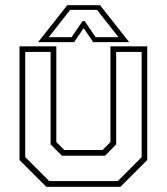

<svg xmlns="http://www.w3.org/2000/svg" viewBox="-20 -718 641 738"><path d="M158 0 55 -103V-540H196.5V-172L227 -141.5H374L404.5 -172V-540H546V-103L443 0ZM169 -22H433L524.5 -114V-518.5H426.5V-163L384 -119.5H218L174.5 -163V-518.5H77V-114ZM238.5 -698H364.5L476.5 -556H338L301.5 -610L265 -556H126.5ZM249.5 -680 167.5 -575H255L297.5 -637H305.5L347.5 -575H435.5L353 -680Z"/></svg>

Font: Tourney Thin ExtraLight
Style: Regular
Weight: 250
Version: Version 1.015